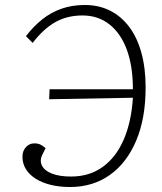

<svg xmlns="http://www.w3.org/2000/svg" viewBox="-20 -736 651 770"><path d="M513 -378Q513 -471 488.5 -537Q464 -603 418.5 -638.5Q373 -674 311 -674Q249 -674 201.5 -647Q154 -620 111 -564L84 -591Q114 -630 149 -658Q184 -686 226.5 -701Q269 -716 320 -716Q376 -716 421 -693.5Q466 -671 498 -628.5Q530 -586 547 -524.5Q564 -463 564 -385Q564 -261 526 -171.5Q488 -82 420 -34Q352 14 261 14Q219 14 184 5.5Q149 -3 123.5 -19Q98 -35 84 -57.5Q70 -80 70 -107Q70 -131 84 -146Q98 -161 117 -161Q132 -161 141.5 -156.5Q151 -152 163 -142L150 -116Q138 -92 148.5 -71.5Q159 -51 189 -39.5Q219 -28 265 -28Q339 -28 392.5 -67Q446 -106 476.5 -177Q507 -248 513 -344L177 -338L179 -378Z"/></svg>

Font: Literata ExtraLight
Style: Italic
Weight: 250
Italic angle: -2°
Designer: Latin by Veronika Burian and Jose Scaglione. Greek by Irene Vlachou. Cyrillic by Vera Evstafieva
Foundry: TypeTogether
Version: Version 3.002